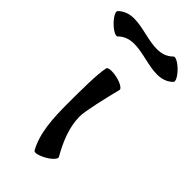

<svg xmlns="http://www.w3.org/2000/svg" viewBox="-386 -919 1027 1027"><g transform="rotate(45 128.0 -405.5)"><path d="M-16 -712C86 -815 265 -650 368 -752C376 -761 361 -789 335 -815C309 -841 281 -856 272 -848C170 -745 -9 -910 -112 -808C-120 -799 -105 -771 -79 -745C-53 -719 -25 -704 -16 -712ZM62 -549C49 -497 49 -361 49 -267C49 -163 54 -49 102 34C107 44 138 37 171 18C203 0 224 -24 218 -34C177 -106 143 -184 143 -267C143 -307 173 -435 194 -518C196 -529 169 -546 133 -554C96 -562 65 -560 62 -549Z"/></g></svg>

Font: Nupuram Expanded Bold
Style: Regular
Weight: 700
Width: 7
Designer: Santhosh Thottingal (santhosh.thottingal@gmail.com)
Foundry: SMC
Version: Version 1.000